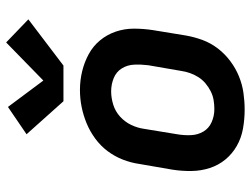

<svg xmlns="http://www.w3.org/2000/svg" viewBox="-118 -710 835 640"><g transform="rotate(-90 300.0 -389.5)"><path d="M255 8Q223 8 192 2.5Q161 -3 134.5 -18Q108 -33 89 -56Q70 -79 60.5 -108Q51 -137 50.5 -169Q50 -201 55 -233L74 -343Q78 -371 88.5 -398Q99 -425 116.5 -448.5Q134 -472 158.5 -490Q183 -508 210 -519Q237 -530 264.5 -535.5Q292 -541 321 -541Q353 -541 383.5 -533.5Q414 -526 440.5 -511.5Q467 -497 486 -474Q505 -451 515 -422Q525 -393 525 -361Q525 -329 520 -297L502 -187Q497 -159 487 -132Q477 -105 459 -81.5Q441 -58 417 -40Q393 -22 366 -11Q339 0 311 4Q283 8 255 8ZM257 -93Q272 -93 287 -95.5Q302 -98 316 -105Q330 -112 342.5 -122.5Q355 -133 363.5 -146.5Q372 -160 377 -174.5Q382 -189 384 -203L403 -313Q406 -337 405 -360Q404 -383 392.5 -401.5Q381 -420 360 -428.5Q339 -437 316 -437Q294 -437 271.5 -430Q249 -423 231.5 -407Q214 -391 204 -370Q194 -349 191 -327L173 -217Q169 -194 170 -171Q171 -148 182 -129.5Q193 -111 213.5 -102Q234 -93 257 -93ZM283 -596 173 -719 264 -781 352 -663 479 -787 556 -713 402 -596Z"/></g></svg>

Font: Iosevka Curly Extended
Style: Bold Italic
Weight: 700
Width: 7
Italic angle: -9°
Monospace: yes
Designer: Belleve Invis
Foundry: Belleve Invis
Version: Version 11.1.0; ttfautohint (v1.8.3)